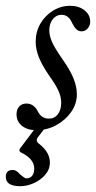

<svg xmlns="http://www.w3.org/2000/svg" viewBox="-46 -436 331 662"><path d="M79 13Q49 13 30 -2Q11 -17 11 -42Q11 -59 20.5 -69Q30 -79 45 -79Q70 -79 84 -53Q96 -27 123 -27Q142 -27 153.5 -42Q165 -57 165 -82Q165 -102 155.5 -123Q146 -144 121 -179Q98 -213 87.5 -240Q77 -267 77 -292Q77 -326 93 -354Q109 -382 136.5 -399Q164 -416 196 -416Q226 -416 245.5 -400.5Q265 -385 265 -361Q265 -348 256.5 -338Q248 -328 235 -328Q225 -328 217.5 -335Q210 -342 203 -356Q191 -385 166 -385Q154 -385 144.5 -378Q135 -371 129.5 -359Q124 -347 124 -331Q124 -312 134 -290Q144 -268 172 -228Q196 -194 207.5 -165.5Q219 -137 219 -111Q219 -78 199.5 -50Q180 -22 148 -4.5Q116 13 79 13ZM24 206Q-26 206 -26 174Q-26 162 -20 156Q-14 150 -1 150Q10 150 23 165Q39 179 44 179Q58 179 65 170Q72 161 72 145Q72 129 61 115Q50 101 27 90Q17 85 23 76L81 -1H114L84 38Q80 43 81 49Q82 55 89 60Q108 75 117 91Q126 107 126 124Q126 148 110 166.5Q94 185 70.5 195.5Q47 206 24 206Z"/></svg>

Font: Junicode VF
Style: Italic
Weight: 400
Italic angle: -11°
Designer: Peter S. Baker
Version: Version 2.209